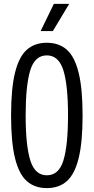

<svg xmlns="http://www.w3.org/2000/svg" viewBox="-20 -958 482 988"><path d="M37 -364Q37 -503 57.5 -585Q78 -667 118.5 -702.5Q159 -738 221 -738Q283 -738 323.5 -702.5Q364 -667 384.5 -584.5Q405 -502 405 -364Q405 -225 384.5 -143Q364 -61 323.5 -25.5Q283 10 221 10Q159 10 118.5 -25.5Q78 -61 57.5 -143Q37 -225 37 -364ZM330 -364Q330 -520 306 -596.5Q282 -673 221 -673Q159 -673 135.5 -595.5Q112 -518 112 -364Q112 -209 136 -132.5Q160 -56 221 -56Q283 -56 306.5 -133Q330 -210 330 -364ZM257 -938H336L252 -798H189Z"/></svg>

Font: Mona Sans Condensed
Style: Regular
Weight: 400
Width: 3
Designer: Deni Anggara
Foundry: GitHub
Version: Version 2.000